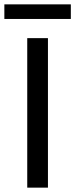

<svg xmlns="http://www.w3.org/2000/svg" viewBox="-39 -861 345 881"><path d="M86 0V-686H181V0ZM-19 -774V-841H286V-774Z"/></svg>

Font: Archivo SemiBold
Style: Regular
Weight: 400
Version: Version 2.001